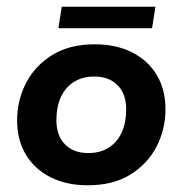

<svg xmlns="http://www.w3.org/2000/svg" viewBox="-20 -542 544 572"><path d="M242 10Q178 10 130.5 -14Q83 -38 57 -81.5Q31 -125 31 -183Q31 -243 57.5 -294.5Q84 -346 135.5 -378Q187 -410 262 -410Q326 -410 373.5 -386Q421 -362 447 -318.5Q473 -275 473 -217Q473 -157 446.5 -105.5Q420 -54 368.5 -22Q317 10 242 10ZM243 -86Q279 -86 304.5 -102.5Q330 -119 343 -148.5Q356 -178 356 -216Q356 -262 330.5 -288Q305 -314 261 -314Q225 -314 199.5 -297.5Q174 -281 161 -252Q148 -223 148 -184Q148 -138 173.5 -112Q199 -86 243 -86ZM154 -458 164 -522H443L433 -458Z"/></svg>

Font: Rokkitt SemiBold
Style: Bold Italic
Weight: 700
Italic angle: -9°
Version: Version 3.103